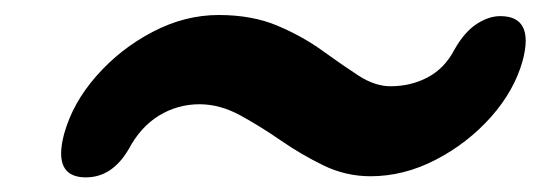

<svg xmlns="http://www.w3.org/2000/svg" viewBox="-20 -471 721 256"><path d="M474 -236Q441 -236 411.2 -250.5Q381.5 -265 354 -284Q326.5 -303 299.8 -317.5Q273 -332 246 -332Q217 -332 192.2 -317Q167.5 -302 151.5 -272Q129.5 -234.5 94.5 -234.5Q50 -234.5 65.5 -292.5Q77 -334 108.8 -370Q140.5 -406 183.5 -428.5Q226.5 -451 271.5 -451Q316 -451 349.8 -436.8Q383.5 -422.5 409.8 -403.5Q436 -384.5 458 -370.2Q480 -356 500.5 -356Q528 -356 550.5 -368Q573 -380 586 -405Q599 -428 615.2 -438.8Q631.5 -449.5 647 -449.5Q692.5 -449.5 677 -390.5Q666 -350.5 634.8 -315.2Q603.5 -280 561 -258Q518.5 -236 474 -236Z"/></svg>

Font: Fraunces 9pt S100
Style: Bold Italic
Weight: 700
Italic angle: -16°
Version: Version 1.000; ttfautohint (v1.8.3)